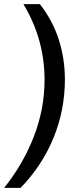

<svg xmlns="http://www.w3.org/2000/svg" viewBox="-22 -765 382 935"><path d="M-2 150Q91 34 143 -100.5Q195 -235 195 -376Q195 -574 92 -745H172Q234 -666 264 -573Q294 -480 294 -377Q294 -229 238.5 -93.5Q183 42 78 150Z"/></svg>

Font: Plus Jakarta Sans Medium
Style: Italic
Weight: 500
Italic angle: -8°
Designer: Gumpita Rahayu
Foundry: Tokotype
Version: Version 2.071; ttfautohint (v1.8.4.7-5d5b);gftools[0.9.29]